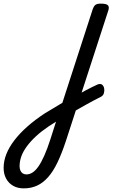

<svg xmlns="http://www.w3.org/2000/svg" viewBox="-321 -535 657 1059"><path d="M73 8Q93 -4 112.5 -15Q132 -26 150.5 -36Q169 -46 186.5 -54.5Q204 -63 217 -69Q233 -75 242 -68Q251 -61 253.5 -47.5Q256 -34 252 -21Q248 -8 237 -2Q217 8 195.5 19.5Q174 31 151.5 43.5Q129 56 106.5 69Q84 82 61 95ZM-190 504Q-224 504 -249 489.5Q-274 475 -287.5 449.5Q-301 424 -301 391Q-301 353 -286 315Q-271 277 -241.5 238.5Q-212 200 -169.5 162.5Q-127 125 -72 89Q-49 75 -25 61Q-1 47 23 32L190 -483Q197 -503 206.5 -509Q216 -515 235 -515Q266 -515 274.5 -505.5Q283 -496 276 -476L43 241Q20 311 -4 361Q-28 411 -56 442.5Q-84 474 -117 489Q-150 504 -190 504ZM-175 427Q-158 427 -141.5 416.5Q-125 406 -109 383Q-93 360 -76.5 323Q-60 286 -43 233L-12 136Q-22 143 -33 149.5Q-44 156 -54 163Q-94 190 -123.5 217.5Q-153 245 -173.5 273Q-194 301 -203.5 328Q-213 355 -213 382Q-213 395 -208.5 405.5Q-204 416 -195.5 421.5Q-187 427 -175 427Z"/></svg>

Font: Playwrite SK
Style: Regular
Weight: 400
Designer: Veronika Burian, José Scaglione
Foundry: TypeTogether
Version: Version 1.002